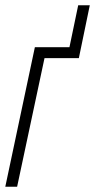

<svg xmlns="http://www.w3.org/2000/svg" viewBox="-24 -709 361 729"><path d="M-3.9 0 108.4 -529.8H239.7L272.9 -689H316.9L275.4 -488.3H145L41 0Z"/></svg>

Font: Open Sans Condensed Light
Style: Italic
Weight: 300
Width: 3
Italic angle: -12°
Designer: Monotype Design Team
Foundry: Monotype Imaging Inc.
Version: Version 3.000; ttfautohint (v1.8.4)